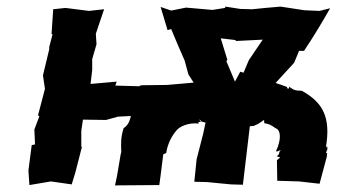

<svg xmlns="http://www.w3.org/2000/svg" viewBox="-20 -554 1046 581"><path d="M814 -303 870 -364 885 -400H900C928 -442 954 -485 979 -529L947 -521L901 -523L829 -534L783 -530L743 -526L707 -527L662 -534L661 -530L623 -524L543 -531L498 -522L466 -533L487 -463L498 -466C511 -434 525 -402 539 -370L550 -329L566 -304C540 -302 513 -299 486 -297L407 -296L401 -293L329 -295L333 -307L254 -300L259 -342V-375L272 -420L270 -452L295 -526L249 -521L178 -530L141 -526L136 -451L139 -450L129 -412V-405L110 -326L116 -285L95 -205L99 -202L84 -162L86 -117L76 -115L66 -38L69 6L134 -5L197 4L208 -32L228 -110H226V-158L231 -192L301 -191L337 -201L376 -203C371 -180 363 -172 354 -166C345 -137 346 -119 347 -94L345 -86L334 -21L328 7L462 6L466 -23L474 -87L483 -91C487 -120 501 -144 513 -158C522 -171 551 -184 581 -180C579 -190 583 -182 588 -186C580 -192 587 -194 584 -193L590 -186L602 -183L595 -150L575 -72L568 -4L607 -3L679 4L715 5L736 -172L748 -173L761 -179L779 -191L780 -181C793 -179 797 -178 814 -166C830 -161 832 -132 815 -96C826 -95 823 -101 830 -98C821 -95 830 -89 817 -81L828 -78L818 -69L819 -7L885 -5L947 2L969 -80L970 -92C968 -90 964 -88 969 -98C969 -94 968 -104 970 -99C971 -104 972 -117 966 -107C982 -201 956 -244 894 -279C889 -281 871 -276 858 -291C866 -281 857 -289 854 -294C856 -295 856 -286 851 -285L848 -291C838 -295 826 -299 814 -303ZM691 -307 665 -369 668 -373 648 -438 691 -433 695 -430 775 -434 733 -372 717 -334 707 -337Z"/></svg>

Font: Asimov Print
Style: DIt
Weight: 250
Width: 0
Designer: Google
Version: Version 2.000980: 2014